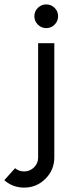

<svg xmlns="http://www.w3.org/2000/svg" viewBox="-124 -645 315 870"><path d="M-14.6 205.1Q-66.4 205.1 -104.5 171.4L-55.7 117.2Q-38.1 131.8 -14.6 131.8Q11.7 131.8 30.3 113.3Q48.8 94.7 48.8 68.4V-449.2H122.1V68.4Q122.1 125 82 165Q42 205.1 -14.6 205.1ZM85.4 -517.6Q63.5 -517.6 47.6 -533.4Q31.7 -549.3 31.7 -571.3Q31.7 -593.8 47.6 -609.4Q63.5 -625 85.4 -625Q107.9 -625 123.5 -609.4Q139.2 -593.8 139.2 -571.3Q139.2 -549.3 123.5 -533.4Q107.9 -517.6 85.4 -517.6Z"/></svg>

Font: Catrinity
Style: Regular
Weight: 400
Designer: Alexander Lange
Foundry: High-Logic / Made with FontCreator
Version: Version 2.090;May 20, 2024;FontCreator 15.0.0.2974 64-bit